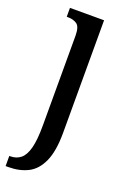

<svg xmlns="http://www.w3.org/2000/svg" viewBox="-156 -585 572 873"><g transform="rotate(20 130.0 -148.0)"><path d="M-6 240V191H-1Q28 191 48.5 174.5Q69 158 79.5 118.5Q90 79 90 8V-425Q90 -469 72.5 -481Q55 -493 29 -493H23V-536H188V8Q188 97 165 148Q142 199 101.5 219.5Q61 240 8 240Z"/></g></svg>

Font: Noto Serif Thai ExtraCondensed Medium
Style: Regular
Weight: 500
Width: 2
Designer: Monotype Design Team
Foundry: Monotype Imaging Inc.
Version: Version 2.002; ttfautohint (v1.8.4.7-5d5b)